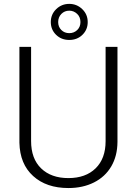

<svg xmlns="http://www.w3.org/2000/svg" viewBox="-20 -950 697 980"><path d="M579.6 -710.9V-225.6Q579.1 -153.8 547.9 -100.6Q516.6 -47.4 459.7 -18.8Q402.8 9.8 329.1 9.8Q216.8 9.8 149.2 -51.5Q81.5 -112.8 79.1 -221.2V-710.9H138.7V-230Q138.7 -140.1 189.9 -90.6Q241.2 -41 329.1 -41Q417 -41 468 -90.8Q519 -140.6 519 -229.5V-710.9ZM239.3 -837.4Q239.3 -876.5 266.8 -903.3Q294.4 -930.2 333.5 -930.2Q372.1 -930.2 399.9 -903.3Q427.7 -876.5 427.7 -837.4Q427.7 -798.8 400.9 -772.5Q374 -746.1 333.5 -746.1Q293 -746.1 266.1 -772.5Q239.3 -798.8 239.3 -837.4ZM276.9 -837.4Q276.9 -813 293 -796.9Q309.1 -780.8 333.5 -780.8Q357.4 -780.8 374 -796.6Q390.6 -812.5 390.6 -837.4Q390.6 -863.3 373.5 -879.4Q356.4 -895.5 333.5 -895.5Q309.6 -895.5 293.2 -878.9Q276.9 -862.3 276.9 -837.4Z"/></svg>

Font: RobotoInd Light
Style: Regular
Weight: 300
Designer: Google
Version: Version 2.001151; 2014